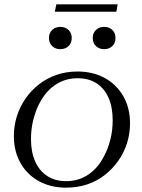

<svg xmlns="http://www.w3.org/2000/svg" viewBox="-20 -856 656 886"><path d="M476 -170Q484 -191 489.5 -213Q495 -235 497.5 -257Q500 -279 500 -301Q500 -362 480.5 -405.5Q461 -449 425 -472Q389 -495 338 -495Q302 -495 272 -483.5Q242 -472 218 -451.5Q194 -431 176.5 -404Q159 -377 147 -346Q139 -324 133.5 -302.5Q128 -281 125.5 -259Q123 -237 123 -215Q123 -154 142.5 -110.5Q162 -67 198.5 -43.5Q235 -20 285 -20Q321 -20 351 -31.5Q381 -43 405 -63.5Q429 -84 446.5 -111.5Q464 -139 476 -170ZM44 -228Q44 -276 58 -320Q72 -364 98 -401.5Q124 -439 160 -467Q196 -495 241 -510.5Q286 -526 338 -526Q409 -526 463.5 -496Q518 -466 549 -412Q580 -358 580 -287Q580 -239 566 -195Q552 -151 525.5 -113.5Q499 -76 463 -48Q427 -20 382 -5Q337 10 285 10Q214 10 159.5 -20Q105 -50 74.5 -104Q44 -158 44 -228ZM258 -629Q281 -629 296 -643Q311 -657 311 -681Q311 -704 296 -718Q281 -732 259 -732Q236 -732 221 -718Q206 -704 206 -681Q206 -657 221 -643Q236 -629 258 -629ZM461 -629Q483 -629 498 -643Q513 -657 513 -681Q513 -704 498 -718Q483 -732 461 -732Q438 -732 423 -718Q408 -704 408 -681Q408 -657 423 -643Q438 -629 461 -629ZM240 -836H523L517 -802H233Z"/></svg>

Font: Roboto Serif 120pt Expanded Light
Style: Italic
Weight: 300
Width: 7
Italic angle: -10°
Designer: Greg Gazdowicz
Foundry: Commercial Type
Version: Version 1.008